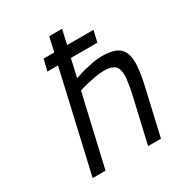

<svg xmlns="http://www.w3.org/2000/svg" viewBox="-172 -850 909 969"><g transform="rotate(-30 282.5 -365.0)"><path d="M174 -646H236L255 -730H330L311 -646H465L449 -580H295L271 -476Q298 -485 326 -493Q350 -499 378.5 -504.5Q407 -510 433 -510Q485 -510 514.5 -496.5Q544 -483 556 -453.5Q568 -424 564.5 -376.5Q561 -329 545 -261L485 0H410L470 -260Q481 -309 485 -343.5Q489 -378 483 -400Q477 -422 458.5 -431.5Q440 -441 406 -441Q380 -441 354 -436Q328 -431 306 -426Q280 -420 257 -412L162 0H87L220 -580H158Z"/></g></svg>

Font: Panefresco 400wt
Style: Italic
Weight: 400
Foundry: Campivisivi & Chank Co
Version: Version 1.001